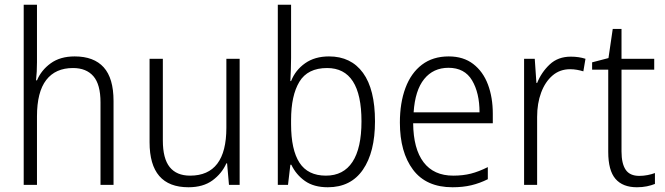

<svg xmlns="http://www.w3.org/2000/svg" viewBox="-20 -846 2804 810"><path d="M136 -583Q136 -562 135 -544Q134 -526 132 -507H136Q154 -550 194 -579Q234 -608 295 -608Q376 -608 417.5 -562Q459 -516 459 -420V-66H404V-414Q404 -490 374 -524.5Q344 -559 288 -559Q214 -559 175 -508.5Q136 -458 136 -355V-66H80V-826H136Z M991 -598V-66H946L938 -157H935Q916 -114 876.5 -85Q837 -56 775 -56Q611 -56 611 -246V-598H667V-253Q667 -177 696 -141Q725 -105 782 -105Q935 -105 935 -307V-598Z M1208 -602Q1208 -578 1207 -550.5Q1206 -523 1205 -504H1208Q1226 -550 1267 -579Q1308 -608 1368 -608Q1461 -608 1511.5 -538.5Q1562 -469 1562 -334Q1562 -204 1511 -130Q1460 -56 1363 -56Q1304 -56 1266.5 -82.5Q1229 -109 1209 -151H1205L1195 -66H1152V-826H1208ZM1360 -559Q1278 -559 1243 -501Q1208 -443 1208 -340V-322Q1208 -214 1243.5 -159.5Q1279 -105 1355 -105Q1429 -105 1467 -163Q1505 -221 1505 -334Q1505 -559 1360 -559Z M1873 -608Q1935 -608 1976.5 -576Q2018 -544 2038.5 -489.5Q2059 -435 2059 -366V-326H1723Q1724 -218 1767 -161.5Q1810 -105 1892 -105Q1933 -105 1966.5 -113.5Q2000 -122 2038 -141V-90Q2004 -73 1968.5 -64.5Q1933 -56 1889 -56Q1778 -56 1722.5 -130Q1667 -204 1667 -329Q1667 -412 1690.5 -475Q1714 -538 1760 -573Q1806 -608 1873 -608ZM1872 -560Q1808 -560 1769.5 -512.5Q1731 -465 1725 -372H2003Q2003 -454 1971.5 -507Q1940 -560 1872 -560Z M2388 -607Q2422 -607 2450 -598L2441 -545Q2428 -549 2414 -551.5Q2400 -554 2385 -554Q2342 -554 2311 -527.5Q2280 -501 2263 -455.5Q2246 -410 2246 -353V-66H2191V-598H2236L2243 -496H2246Q2264 -541 2299 -574Q2334 -607 2388 -607Z M2677 -104Q2695 -104 2712.5 -107.5Q2730 -111 2743 -116V-70Q2728 -64 2709 -60Q2690 -56 2667 -56Q2607 -56 2576.5 -91.5Q2546 -127 2546 -205V-552H2478V-583L2547 -601L2565 -724H2602V-598H2740V-552H2602V-207Q2602 -156 2619.5 -130Q2637 -104 2677 -104Z"/></svg>

Font: Noto Sans Malayalam UI SemiCondensed Light
Style: Regular
Weight: 300
Width: 4
Designer: Jelle Bosma - Monotype Design Team
Foundry: Monotype Imaging Inc.
Version: Version 2.104; ttfautohint (v1.8.4.7-5d5b)